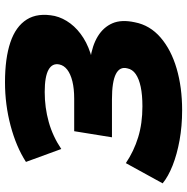

<svg xmlns="http://www.w3.org/2000/svg" viewBox="-10 -746 767 788"><g transform="rotate(-90 374.0 -352.5)"><path d="M315 11Q250 11 192 0.5Q134 -10 88.5 -28Q43 -46 15 -69L98 -220Q147 -187 204 -169.5Q261 -152 331 -152Q378 -152 411 -159Q444 -166 463.5 -179.5Q483 -193 487 -214Q495 -245 463.5 -261Q432 -277 360 -277H204L229 -432H362Q404 -432 434 -439.5Q464 -447 481.5 -460.5Q499 -474 503 -493Q509 -522 481 -537.5Q453 -553 390 -553Q326 -553 267 -536.5Q208 -520 156 -485L103 -630Q165 -670 251.5 -693Q338 -716 430 -716Q528 -716 593.5 -694Q659 -672 687.5 -626.5Q716 -581 702 -512Q694 -478 671 -447.5Q648 -417 611.5 -394Q575 -371 524 -358L525 -366Q581 -358 618.5 -335Q656 -312 672 -275Q688 -238 676 -183Q664 -121 613.5 -77.5Q563 -34 486 -11.5Q409 11 315 11Z"/></g></svg>

Font: Nunito Sans 10pt Expanded Black
Style: Italic
Weight: 900
Width: 7
Italic angle: -9°
Designer: Vernon Adams
Foundry: Vernon Adams
Version: Version 3.101;gftools[0.9.27]